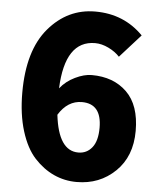

<svg xmlns="http://www.w3.org/2000/svg" viewBox="-54 -805 716 864"><g transform="rotate(5 304.0 -372.5)"><path d="M320.3 -119.1Q358.4 -119.1 382.3 -148.9Q406.2 -178.7 406.2 -238.3Q406.2 -346.7 317.4 -346.7Q252.9 -346.7 211.9 -280.3Q230.5 -119.1 320.3 -119.1ZM558.6 -668.9 464.8 -564.5Q445.3 -585.9 414.1 -601.1Q382.8 -616.2 353.5 -616.2Q217.8 -616.2 209 -399.4Q235.4 -432.6 275.9 -452.1Q316.4 -471.7 350.6 -471.7Q449.2 -471.7 509.3 -413.1Q569.3 -354.5 569.3 -238.3Q569.3 -123 498.5 -54.7Q427.7 13.7 324.2 13.7Q269.5 13.7 221.2 -8.3Q172.9 -30.3 132.8 -73.7Q92.8 -117.2 69.3 -192.9Q45.9 -268.6 45.9 -366.2Q45.9 -556.6 131.3 -657.2Q216.8 -757.8 341.8 -757.8Q471.7 -757.8 558.6 -668.9Z"/></g></svg>

Font: Gen Shin Gothic Heavy
Style: Bold
Weight: 900
Designer: [Source Han Sans]
Ryoko NISHIZUKA  (kana & ideographs); Paul D. Hunt (Latin, Greek & Cyrillic); Wenlong ZHANG  (bopomofo
Version: Version 1.002.20150607